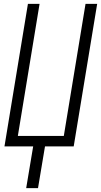

<svg xmlns="http://www.w3.org/2000/svg" viewBox="-20 -755 521 990"><path d="M115 215 151 0H3L124 -735H184L72 -54H309L421 -735H481L360 0H212L176 215Z"/></svg>

Font: Iosevka QP Light
Style: Italic
Weight: 300
Italic angle: -9°
Designer: Belleve Invis
Foundry: Belleve Invis
Version: Version 20.0.0; ttfautohint (v1.8.4)